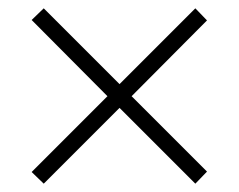

<svg xmlns="http://www.w3.org/2000/svg" viewBox="-20 -563 573 461"><path d="M449 -122 267 -304 85 -122 56 -150 238 -332 56 -515 85 -543 267 -361 449 -543 477 -514 296 -332 477 -151Z"/></svg>

Font: Source Serif 4 SmText Light
Style: Regular
Weight: 300
Designer: Frank Grießhammer
Foundry: Adobe
Version: Version 4.005;hotconv 1.1.0;makeotfexe 2.6.0